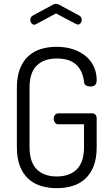

<svg xmlns="http://www.w3.org/2000/svg" viewBox="-20 -975 581 1001"><path d="M168 -849Q166 -848 163.5 -847Q161 -846 159 -846Q151 -846 144.5 -853.5Q138 -861 138 -872Q138 -878 141 -884Q144 -890 151 -894L255 -950Q263 -955 272 -955Q281 -955 289 -950L393 -894Q400 -891 403 -884.5Q406 -878 406 -871Q406 -861 400 -854Q394 -847 386 -847Q384 -847 381 -848Q378 -849 376 -850L272 -905ZM418 -549Q411 -607 376.5 -638.5Q342 -670 276 -670Q209 -670 171.5 -633Q134 -596 134 -518V-208Q134 -130 171.5 -92.5Q209 -55 276 -55Q343 -55 380.5 -92.5Q418 -130 418 -208V-327H284Q273 -327 266.5 -336Q260 -345 260 -356Q260 -367 266.5 -375.5Q273 -384 284 -384H460Q472 -384 478 -376.5Q484 -369 484 -358V-208Q484 -149 468 -108.5Q452 -68 424 -42.5Q396 -17 358 -5.5Q320 6 276 6Q232 6 194 -5.5Q156 -17 128 -42.5Q100 -68 84 -108.5Q68 -149 68 -208V-518Q68 -576 84 -616.5Q100 -657 128 -682.5Q156 -708 193.5 -719.5Q231 -731 275 -731Q323 -731 361.5 -718Q400 -705 427.5 -682Q455 -659 469.5 -627Q484 -595 484 -558Q484 -538 475 -531Q466 -524 451 -524Q438 -524 428.5 -529.5Q419 -535 418 -549Z"/></svg>

Font: AkaAcidDosis
Style: Regular
Weight: 400
Designer: Edgar Tolentino, Pablo Impallari, Igino Marini, Aka-Acid
Foundry: Edgar Tolentino, Pablo Impallari, Igino Marini, Cyberella
Version: Version 1.007